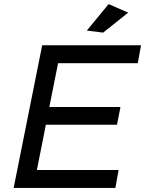

<svg xmlns="http://www.w3.org/2000/svg" viewBox="-20 -922 712 942"><path d="M513 -902 609 -860 486 -762 406 -772ZM656 -612H265L222 -397H571L554 -310H205L161 -88H562L546 0H47L187 -700H672Z"/></svg>

Font: TypoPRO Montserrat
Style: Italic
Weight: 400
Italic angle: -11.3°
Designer: Julieta Ulanovsky
Foundry: Julieta Ulanovsky
Version: Version 6.001